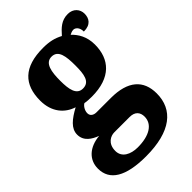

<svg xmlns="http://www.w3.org/2000/svg" viewBox="-254 -678 1006 1006"><g transform="rotate(-45 249.5 -175.0)"><path d="M211 234C396 234 484 160 484 40C484 -58 423 -113 297 -113H191C171 -113 153 -122 153 -144C153 -165 168 -186 180 -192C191 -189 219 -188 231 -188C373 -188 436 -262 436 -370C436 -429 411 -469 382 -496C389 -499 398 -505 411 -505C423 -505 443 -493 443 -459C495 -459 512 -489 512 -523C512 -555 489 -584 448 -584C401 -584 374 -557 345 -524C311 -542 279 -550 231 -550C88 -550 25 -484 25 -365C25 -279 72 -228 132 -209C75 -178 36 -147 36 -102C36 -53 76 -30 113 -16C36 -9 -13 35 -13 101C-13 188 61 234 211 234ZM229 -251C182 -251 173 -300 173 -364C173 -431 182 -486 230 -486C279 -486 286 -433 286 -365C286 -299 279 -251 229 -251ZM214 170C162 170 117 148 117 100C117 44 157 27 182 27H296C336 27 353 50 353 81C353 137 300 170 214 170Z"/></g></svg>

Font: Noto Serif Sinhala Condensed Black
Style: Regular
Weight: 900
Width: 3
Designer: Jelle Bosma - Monotype Design Team
Foundry: Monotype Imaging Inc.
Version: Version 2.007